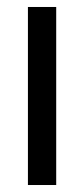

<svg xmlns="http://www.w3.org/2000/svg" viewBox="-20 -530 240 550"><path d="M60 0V-510H141V0Z"/></svg>

Font: Saira Condensed Medium
Style: Regular
Weight: 500
Width: 3
Designer: Hector Gatti with collaboration of the Omnibus-Type team
Foundry: Omnibus-Type
Version: Version 1.101